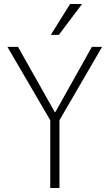

<svg xmlns="http://www.w3.org/2000/svg" viewBox="-20 -939 547 959"><path d="M231 0V-367L240 -323L17 -705H70L253 -380H257L439 -705H490L268 -323L277 -367V0ZM234 -765 330 -919H390L274 -765Z"/></svg>

Font: Nunito Sans 7pt Condensed ExtraLight
Style: Regular
Weight: 250
Width: 3
Designer: Vernon Adams
Foundry: Vernon Adams
Version: Version 3.101;gftools[0.9.27]